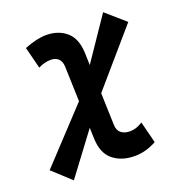

<svg xmlns="http://www.w3.org/2000/svg" viewBox="-139 -822 881 950"><g transform="rotate(-20 301.5 -347.0)"><path d="M88.4 19.5 -7.3 -68.4 246.1 -339.8 240.2 -522.5Q239.3 -552.2 223.9 -566.2Q208.5 -580.1 185.1 -580.1Q150.9 -580.1 118.2 -563L89.4 -676.8Q156.2 -703.1 204.1 -703.1Q268.6 -703.1 310.8 -666.7Q353 -630.4 355.5 -552.2L357.4 -489.7L508.8 -712.9L609.4 -625L362.8 -339.4L368.2 -170.9Q369.1 -141.1 387 -127.2Q404.8 -113.3 433.1 -113.3Q466.8 -113.3 500 -135.3L528.8 -21.5Q472.2 9.8 414.1 9.8Q344.7 9.8 300 -26.6Q255.4 -63 252.9 -141.1L251 -197.8Z"/></g></svg>

Font: Cascadia Mono
Style: Bold Italic
Weight: 700
Italic angle: -10°
Monospace: yes
Designer: Aaron Bell
Foundry: Saja Typeworks
Version: Version 2404.023; ttfautohint (v1.8.4)